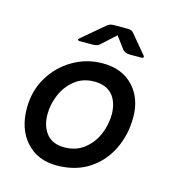

<svg xmlns="http://www.w3.org/2000/svg" viewBox="-85 -588 610 670"><g transform="rotate(15 220.0 -253.5)"><path d="M267 -485 220 -442Q213 -435 206 -433Q199 -431 190 -431H143Q139 -431 138 -434Q137 -437 140 -439L219 -506Q230 -516 245 -516H297Q311 -516 318 -506L374 -439Q376 -437 374.5 -434Q373 -431 368 -431H325Q308 -431 299 -442ZM27 -158Q27 -220 56.5 -269.5Q86 -319 135.5 -348Q185 -377 243 -377Q313 -377 353.5 -334Q394 -291 394 -222Q394 -160 368.5 -107Q343 -54 294.5 -22.5Q246 9 178 9Q110 9 68.5 -36.5Q27 -82 27 -158ZM102 -156Q102 -112 124 -85.5Q146 -59 188 -59Q230 -59 259.5 -82Q289 -105 304 -140.5Q319 -176 319 -214Q318 -258 296 -283Q274 -308 231 -308Q190 -308 161 -285Q132 -262 117 -227Q102 -192 102 -156Z"/></g></svg>

Font: Zain
Style: Italic
Weight: 400
Italic angle: -10°
Designer: Zain,Boutros
Foundry: Mobile Telecommunications Company (Zain), 2024
Version: Version 1.51; ttfautohint (v1.8.4)